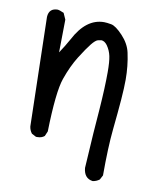

<svg xmlns="http://www.w3.org/2000/svg" viewBox="-79 -627 658 808"><g transform="rotate(10 250.0 -223.5)"><path d="M372 119Q335 114 331 70Q341 -101 348 -182Q355 -278 355 -343Q355 -388 350 -411.5Q345 -435 331 -455Q319 -471 305 -471Q302 -471 291.5 -468.5Q281 -466 264.5 -445.5Q248 -425 221.5 -383Q195 -341 174.5 -282.5Q154 -224 150 -54L141 -33Q129 -23 111 -23H105L86 -33Q76 -46 74 -62L63 -528Q65 -566 103 -566Q108 -566 129 -557L141 -530L139 -390Q160 -421 177 -452Q227 -548 304 -548Q315 -548 334.5 -544.5Q354 -541 384.5 -508.5Q415 -476 423 -439Q435 -384 435 -325Q435 -291 431 -239.5Q427 -188 419 -110.5Q411 -33 411 88L401 107Q388 117 372 119Z"/></g></svg>

Font: Xiaolai SC
Style: Regular
Weight: 400
Designer: Nozomi Seto 瀬戸のぞみ
Version: Version 3.11;December 4, 2020;FontCreator 13.0.0.2613 64-bit